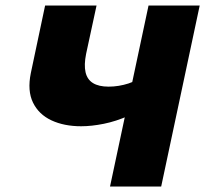

<svg xmlns="http://www.w3.org/2000/svg" viewBox="-20 -678 746 698"><path d="M380 0 520 -658H706L566 0ZM275 -219Q213 -219 167 -240.5Q121 -262 100 -305Q79 -348 92 -412L144 -658H331L293 -482Q285 -442 291 -415.5Q297 -389 318 -376Q339 -363 375 -363Q393 -363 411.5 -366Q430 -369 447 -374.5Q464 -380 475 -387L527 -309Q492 -277 447 -257Q402 -237 357.5 -228Q313 -219 275 -219Z"/></svg>

Font: Ysabeau Infant Black
Style: Italic
Weight: 900
Italic angle: -12°
Designer: Christian Thalmann (Catharsis Fonts)
Version: Version 2.001;gftools[0.9.30]; featfreeze: ss01,ss02,lnum